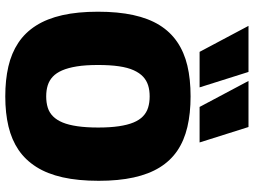

<svg xmlns="http://www.w3.org/2000/svg" viewBox="-140 -836 985 746"><g transform="rotate(90 353.0 -462.5)"><path d="M354 -149Q378 -149 397.5 -155Q417 -161 431.5 -175.5Q446 -190 455.5 -213Q465 -236 470 -270.5Q475 -305 475 -351Q475 -397 470 -431Q465 -465 455.5 -488Q446 -511 431.5 -525Q417 -539 397.5 -545Q378 -551 354 -551Q330 -551 311 -545Q292 -539 277.5 -525.5Q263 -512 252.5 -489Q242 -466 237 -431.5Q232 -397 232 -350Q232 -302 237.5 -268Q243 -234 253 -211Q263 -188 277.5 -174.5Q292 -161 311 -155Q330 -149 354 -149ZM354 10Q290 10 238 -2Q186 -14 146 -40.5Q106 -67 79 -109.5Q52 -152 38.5 -211.5Q25 -271 25 -350Q25 -428 38 -487.5Q51 -547 77 -589Q103 -631 142.5 -658Q182 -685 234.5 -697.5Q287 -710 354 -710Q420 -710 473 -697.5Q526 -685 565 -658.5Q604 -632 630 -590Q656 -548 669 -489Q682 -430 682 -353Q682 -273 668.5 -213Q655 -153 628 -110.5Q601 -68 562 -41.5Q523 -15 471 -2.5Q419 10 354 10ZM395 -745 294 -935H473L533 -745ZM181 -745 80 -935H259L319 -745Z"/></g></svg>

Font: Georama ExtraCondensed Thin ExtraBold
Style: Regular
Weight: 800
Version: Version 1.001